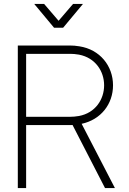

<svg xmlns="http://www.w3.org/2000/svg" viewBox="-20 -950 651 970"><path d="M153 -930 253 -810H299L399 -930H349L276 -845L203 -930ZM70 0H112V-318H335C339 -318 342.5 -318 346.5 -318.5L510.5 0H560.5L392.5 -324.5C490 -345.5 551 -424.5 551 -519C551 -617 485 -700 381 -716C363 -719 349 -720 335 -720H70ZM112 -360V-678H335C346 -678 363 -677 379 -674C462 -658 506 -590 506 -519C506 -448 462 -379.5 379 -364C363 -361 346 -360 335 -360Z"/></svg>

Font: Hauora ExtraLight
Style: Regular
Weight: 200
Designer: Mikhail Sharanda
Foundry: WCYS & Co.
Version: Version 1.010